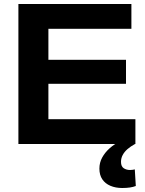

<svg xmlns="http://www.w3.org/2000/svg" viewBox="-20 -720 727 960"><path d="M72 0V-700H637V-576H222V-421H610V-301H222V-124H657V0ZM591 220Q558 220 532 209Q506 198 491.5 176.5Q477 155 477 123Q477 93 491 67.5Q505 42 528 21.5Q551 1 578 -12L655 0Q633 12 617.5 25.5Q602 39 593.5 55Q585 71 585 89Q585 112 598.5 121Q612 130 630 130Q638 130 643.5 129Q649 128 654 127L659 210Q646 215 629.5 217.5Q613 220 591 220Z"/></svg>

Font: Georama SemiExpanded SemiBold
Style: Regular
Weight: 600
Width: 6
Designer: Jean-Baptiste Levee
Foundry: Production Type
Version: Version 1.001